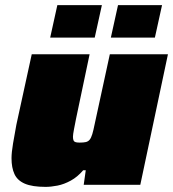

<svg xmlns="http://www.w3.org/2000/svg" viewBox="-20 -722 676 750"><path d="M158 8Q106 8 77 -4.5Q48 -17 36.5 -42Q25 -67 25 -104Q25 -126 31 -162Q37 -198 44 -235L104 -510H330L277 -258Q273 -238 269 -217Q265 -196 265 -188Q265 -178 267.5 -173Q270 -168 276 -166.5Q282 -165 291 -165Q306 -165 315 -167Q324 -169 330 -176Q336 -183 340.5 -198Q345 -213 350 -238L409 -510H636L528 0H307L315 -57H305Q283 -31 256.5 -16.5Q230 -2 204.5 3Q179 8 158 8ZM413 -575 441 -702H613L585 -575ZM176 -575 204 -702H378L350 -575Z"/></svg>

Font: Saira SemiExpanded Black
Style: Italic
Weight: 900
Width: 6
Italic angle: -12°
Designer: Hector Gatti with collaboration of the Omnibus-Type team
Foundry: Omnibus-Type
Version: Version 1.101